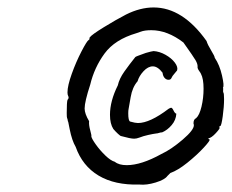

<svg xmlns="http://www.w3.org/2000/svg" viewBox="-20 -587 621 515"><path d="M183 -193Q173 -210 167 -240Q165 -252 163 -260Q162 -261 161.5 -265Q161 -269 160 -270Q159 -272 159 -284Q159 -313 161 -319Q164 -322 164 -325Q164 -328 163 -329Q161 -333 161 -339Q161 -357 172.5 -389Q184 -421 198.5 -449Q213 -477 218 -480Q220 -480 220 -483.5Q220 -487 221 -487Q226 -494 258.5 -514Q291 -534 318 -548Q356 -567 392 -567Q470 -567 534 -477Q537 -467 546.5 -451.5Q556 -436 556 -432Q569 -413 575.5 -384.5Q582 -356 578 -352Q579 -350 578.5 -345.5Q578 -341 579 -339Q581 -337 581 -321Q581 -301 577.5 -275.5Q574 -250 571 -249Q570 -249 568.5 -247.5Q567 -246 569 -245Q571 -243 559 -230Q547 -217 539 -216Q539 -216 539 -215Q539 -214 542 -213Q545 -211 526.5 -191Q508 -171 482.5 -150.5Q457 -130 437 -123L429 -115Q422 -105 397.5 -97.5Q373 -90 354 -92Q288 -90 244.5 -116Q201 -142 183 -193ZM320 -144Q359 -144 413 -174Q439 -186 470 -212.5Q501 -239 500 -252L499 -256Q499 -267 506 -270Q515 -278 520.5 -301Q526 -324 526 -349Q526 -376 519 -389Q519 -390 514 -397Q509 -404 510 -409Q510 -416 504.5 -425.5Q499 -435 472 -473Q429 -506 386 -506Q368 -506 357.5 -502Q347 -498 346 -498Q288 -481 260.5 -443.5Q233 -406 222 -360Q207 -314 207 -296Q207 -282 219 -262Q218 -252 222 -237.5Q226 -223 225 -221Q226 -215 237 -199.5Q248 -184 262.5 -170Q277 -156 288 -153Q299 -144 320 -144ZM340 -215Q330 -215 305 -222Q303 -222 296.5 -228Q290 -234 284 -241Q275 -255 275 -279Q275 -316 296 -358Q300 -376 313.5 -395Q327 -414 343 -434Q344 -435 350.5 -437.5Q357 -440 371 -445Q378 -447 384 -448.5Q390 -450 392 -450Q408 -449 424 -440Q440 -431 449 -419Q458 -407 455 -398Q453 -395 447.5 -389Q442 -383 440 -378Q438 -373 432 -373Q426 -373 421.5 -378Q417 -383 416 -392Q403 -409 390 -409Q377 -409 365 -396Q353 -383 349 -369Q335 -353 330.5 -326.5Q326 -300 325 -295Q324 -291 324 -283Q324 -263 329 -261Q343 -257 350 -257Q382 -257 432 -295Q437 -298 439 -298Q442 -298 445.5 -290.5Q449 -283 453 -282Q452 -265 440.5 -251.5Q429 -238 415 -232Q411 -232 406.5 -230.5Q402 -229 399 -229Q391 -228 377.5 -225Q364 -222 354 -218Q346 -215 340 -215Z"/></svg>

Font: Caveat
Style: Regular
Weight: 400
Designer: Pablo Impallari
Foundry: Pablo Impallari
Version: Version 1.500; ttfautohint (v1.6)